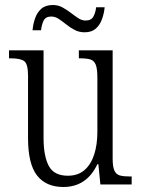

<svg xmlns="http://www.w3.org/2000/svg" viewBox="-20 -737 566 767"><path d="M233 10Q164 10 128 -36Q92 -82 92 -185V-434Q92 -482 76.5 -493Q61 -504 23 -504H16V-536H154V-186Q154 -113 175 -74Q196 -35 251 -35Q292 -35 318 -58Q344 -81 356.5 -120.5Q369 -160 369 -210V-426Q369 -462 362.5 -478.5Q356 -495 341 -499.5Q326 -504 300 -504H295V-536H430V-104Q430 -71 437 -55.5Q444 -40 459 -36Q474 -32 499 -32H506V0H381L373 -81H369Q326 10 233 10ZM318 -608Q296 -608 278 -617.5Q260 -627 244.5 -639.5Q229 -652 214.5 -661.5Q200 -671 185 -671Q162 -671 154 -654Q146 -637 144 -616H110Q112 -640 120 -663.5Q128 -687 145 -702Q162 -717 191 -717Q212 -717 229.5 -707.5Q247 -698 262.5 -686Q278 -674 292.5 -664.5Q307 -655 322 -655Q345 -655 353.5 -671.5Q362 -688 364 -708H398Q396 -684 387.5 -660.5Q379 -637 362.5 -622.5Q346 -608 318 -608Z"/></svg>

Font: Noto Serif Condensed Light
Style: Regular
Weight: 300
Width: 3
Designer: Monotype Design Team
Foundry: Monotype Imaging Inc.
Version: Version 2.013